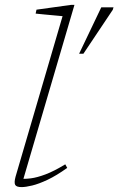

<svg xmlns="http://www.w3.org/2000/svg" viewBox="-20 -754 484 784"><path d="M235.5 -688Q226.5 -689 205.5 -690.8Q184.5 -692.5 162.2 -694.8Q140 -697 125.5 -698.5L129 -714.5L269.5 -734H284L71 -8L60.5 -24.5Q80.5 -22.5 106 -25.8Q131.5 -29 166 -42Q200.5 -55 246.5 -83L254.5 -68.5Q210.5 -37 174.5 -20Q138.5 -3 111.5 3.5Q84.5 10 68 10Q47 10 42 0.8Q37 -8.5 43.5 -32.5ZM303 -534.5 393.5 -724H443.5L440.5 -714L320.5 -534.5Z"/></svg>

Font: Newsreader 9pt ExtraLight
Style: Italic
Weight: 250
Italic angle: -17°
Designer: Hugues Gentile
Foundry: Production Type
Version: Version 1.003